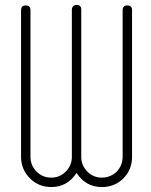

<svg xmlns="http://www.w3.org/2000/svg" viewBox="-20 -756 611 775"><path d="M478 -36Q513 -71 513 -123V-715Q513 -734 494 -734Q475 -734 475 -715V-123Q475 -89 451 -63Q425 -39 391 -39Q358 -39 334 -62Q310 -85 308 -118V-123V-718Q308 -736 289 -736Q283 -736 282 -735Q270 -730 270 -717V-123V-118Q268 -85 244 -62Q220 -39 187 -39Q152 -39 128 -63Q103 -88 103 -123V-715Q103 -734 84 -734Q65 -734 65 -715V-123Q65 -72 101 -36Q136 -1 187 -1Q252 -1 289 -58Q326 -1 391 -1Q443 -1 478 -36Z"/></svg>

Font: Aaram
Style: Regular
Weight: 400
Designer: Tharique Azeez
Foundry: Tharique Azeez
Version: Version 1.7